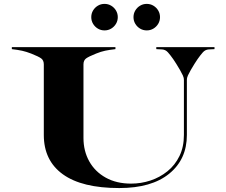

<svg xmlns="http://www.w3.org/2000/svg" viewBox="-20 -939 1147 973"><path d="M656.5 -852.1Q656.5 -870.6 665.6 -885.8Q674.7 -901.1 690 -910.2Q705.2 -919.3 723.7 -919.3Q742.2 -919.3 757.4 -910.2Q772.7 -901.1 781.8 -885.8Q790.9 -870.6 790.9 -852.1Q790.9 -833.6 781.8 -818.4Q772.7 -803.1 757.4 -794Q742.2 -784.9 723.7 -784.9Q705.2 -784.9 690 -794Q674.7 -803.1 665.6 -818.4Q656.5 -833.6 656.5 -852.1ZM442.5 -852.1Q442.5 -870.6 451.6 -885.8Q460.7 -901.1 476 -910.2Q491.2 -919.3 509.7 -919.3Q528.2 -919.3 543.4 -910.2Q558.7 -901.1 567.8 -885.8Q576.9 -870.6 576.9 -852.1Q576.9 -833.6 567.8 -818.4Q558.7 -803.1 543.4 -794Q528.2 -784.9 509.7 -784.9Q491.2 -784.9 476 -794Q460.7 -803.1 451.6 -818.4Q442.5 -833.6 442.5 -852.1ZM40 -690V-700H565V-690Q534.5 -686.5 513 -682Q491.5 -677.5 467 -667.5Q429.5 -652.5 416.2 -642.8Q403 -633 403 -612.5V-240Q403 -174 432.2 -121.5Q461.5 -69 515.8 -38.8Q570 -8.5 644.5 -8.5Q695 -8.5 742.5 -24.2Q790 -40 828.5 -71Q867 -102 889.5 -148.2Q912 -194.5 912 -255V-532.5Q912 -540 910.5 -545.8Q909 -551.5 906.5 -557Q901.5 -568 892.2 -584.2Q883 -600.5 873.2 -615.8Q863.5 -631 858 -639Q844 -659 831.5 -673.2Q819 -687.5 801.5 -688.5L772 -690V-700H1067V-690L1037.5 -688.5Q1020 -687.5 1007.5 -673.2Q995 -659 981 -639Q975.5 -631 965.8 -615.8Q956 -600.5 946.8 -584.2Q937.5 -568 932.5 -557Q930 -551.5 928.5 -545.8Q927 -540 927 -532.5V-255Q927 -131.5 837.5 -58.8Q748 14 584.5 14Q395 14 298.5 -55.8Q202 -125.5 202 -255V-612.5Q202 -633 189 -642.8Q176 -652.5 138 -667.5Q113.5 -677 92 -681.8Q70.5 -686.5 40 -690Z"/></svg>

Font: Engraving CC
Style: Bold
Weight: 700
Designer: indestructible type*
Foundry: Cowboy Collective
Version: Version 1.000